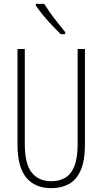

<svg xmlns="http://www.w3.org/2000/svg" viewBox="-20 -969 533 999"><path d="M422 -218Q422 -132 399.5 -82Q377 -32 337.5 -11Q298 10 247 10Q162 10 116.5 -45Q71 -100 71 -218V-714H109V-221Q109 -115 145.5 -70.5Q182 -26 247 -26Q288 -26 319 -44Q350 -62 367 -104.5Q384 -147 384 -221V-714H422ZM210 -949Q235 -909 263.5 -872Q292 -835 319 -802V-791H296Q277 -810 252.5 -835.5Q228 -861 205 -889Q182 -917 166 -941V-949Z"/></svg>

Font: Noto Sans Lao ExtraCondensed ExtraLight
Style: Regular
Weight: 200
Width: 2
Designer: Monotype Design Team
Foundry: Monotype Imaging Inc.
Version: Version 2.003; ttfautohint (v1.8.4.7-5d5b)